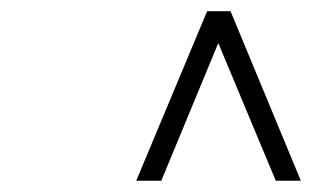

<svg xmlns="http://www.w3.org/2000/svg" viewBox="-20 -670 559 344"><path d="M371.1 -592.8 269 -346.2H224.1L351.1 -649.9H393.1L519 -346.2H474.1Z"/></svg>

Font: Linear Smooth
Style: Regular
Weight: 400
Designer: Philipp H. Poll, Flanker
Foundry: Philipp H. Poll, reworked by Flanker
Version: Version 1.061 | FøM Fix